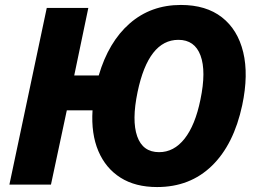

<svg xmlns="http://www.w3.org/2000/svg" viewBox="-20 -746 1032 776"><path d="M18 0 169 -714H337L280 -441H379Q419 -577 504.5 -651.5Q590 -726 711 -726Q813 -726 877 -676Q941 -626 963 -535Q985 -444 959 -321Q925 -162 836.5 -76Q748 10 615 10Q527 10 467 -28Q407 -66 377.5 -135.5Q348 -205 354 -300H250L186 0ZM623 -131Q683 -131 726 -185.5Q769 -240 790 -343Q814 -458 790.5 -521.5Q767 -585 701 -585Q580 -585 536 -374Q512 -259 534.5 -195Q557 -131 623 -131Z"/></svg>

Font: Noto Sans ExtraBold
Style: Italic
Weight: 800
Italic angle: -12°
Designer: Monotype Design Team
Foundry: Monotype Imaging Inc.
Version: Version 2.013; ttfautohint (v1.8.4.7-5d5b)